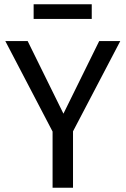

<svg xmlns="http://www.w3.org/2000/svg" viewBox="-20 -882 590 902"><path d="M411 -793H138V-862H411ZM545 -689 323 -265V0H227V-264L5 -689H110L278 -348L446 -689Z"/></svg>

Font: Fira Sans
Style: Regular
Weight: 400
Designer: Carrois Corporate & Edenspiekermann AG
Foundry: Carrois Corporate GbR & Edenspiekermann AG
Version: Version 4.106;PS 004.106;hotconv 1.0.70;makeotf.lib2.5.58329